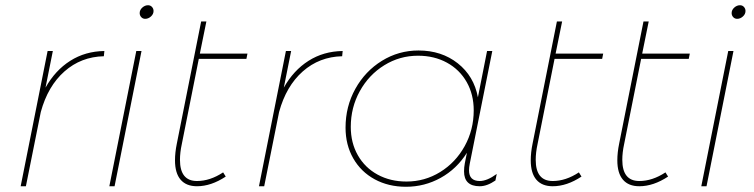

<svg xmlns="http://www.w3.org/2000/svg" viewBox="-20 -712 2883 734"><path d="M379 -517 377 -497Q290 -495 226.5 -439Q163 -383 136 -284L79 0H59L162 -517H182L154 -377Q191 -443 248.5 -479.5Q306 -516 379 -517Z M567 -670Q567 -658 557 -649Q547 -640 535 -640Q526 -640 520 -646.5Q514 -653 514 -662Q514 -674 524 -683Q534 -692 546 -692Q555 -692 561 -685.5Q567 -679 567 -670ZM521 -517 418 0H398L501 -517Z M675 -161Q668 -129 668 -101Q668 -20 733 -20Q783 -20 833 -53L843 -37Q787 0 733 0Q692 0 670.5 -25Q649 -50 649 -99Q649 -129 656 -163L749 -630H769L744 -507H926L922 -487H740Z M1290 -517 1288 -497Q1201 -495 1137.5 -439Q1074 -383 1047 -284L990 0H970L1073 -517H1093L1065 -377Q1102 -443 1159.5 -479.5Q1217 -516 1290 -517Z M1301 -224Q1301 -305 1338.5 -372.5Q1376 -440 1440 -479.5Q1504 -519 1580 -519Q1668 -519 1730 -470Q1792 -421 1807 -340L1842 -517H1862L1776 -87Q1773 -72 1773 -61Q1773 -20 1814 -20Q1842 -20 1879 -47L1874 -22Q1842 0 1814 0Q1754 0 1754 -57Q1754 -72 1757 -88L1765 -128Q1726 -66 1664.5 -32Q1603 2 1532 2Q1465 2 1412.5 -26.5Q1360 -55 1330.5 -106.5Q1301 -158 1301 -224ZM1791 -290Q1791 -351 1764 -398.5Q1737 -446 1688.5 -472.5Q1640 -499 1578 -499Q1508 -499 1449 -462.5Q1390 -426 1355.5 -363.5Q1321 -301 1321 -227Q1321 -166 1348 -118.5Q1375 -71 1423.5 -44.5Q1472 -18 1534 -18Q1604 -18 1663 -54.5Q1722 -91 1756.5 -153.5Q1791 -216 1791 -290Z M2035 -161Q2028 -129 2028 -101Q2028 -20 2093 -20Q2143 -20 2193 -53L2203 -37Q2147 0 2093 0Q2052 0 2030.5 -25Q2009 -50 2009 -99Q2009 -129 2016 -163L2109 -630H2129L2104 -507H2286L2282 -487H2100Z M2366 -161Q2359 -129 2359 -101Q2359 -20 2424 -20Q2474 -20 2524 -53L2534 -37Q2478 0 2424 0Q2383 0 2361.5 -25Q2340 -50 2340 -99Q2340 -129 2347 -163L2440 -630H2460L2435 -507H2617L2613 -487H2431Z M2830 -670Q2830 -658 2820 -649Q2810 -640 2798 -640Q2789 -640 2783 -646.5Q2777 -653 2777 -662Q2777 -674 2787 -683Q2797 -692 2809 -692Q2818 -692 2824 -685.5Q2830 -679 2830 -670ZM2784 -517 2681 0H2661L2764 -517Z"/></svg>

Font: TypoPRO Montserrat Alternates
Style: Italic
Weight: 250
Italic angle: -11.3°
Designer: Julieta Ulanovsky
Foundry: Julieta Ulanovsky
Version: Version 6.001